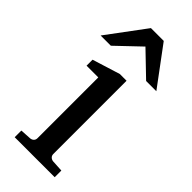

<svg xmlns="http://www.w3.org/2000/svg" viewBox="-247 -758 797 797"><g transform="rotate(45 151.5 -360.0)"><path d="M34.2 0V-39.1L83 -42Q92.3 -43 98.1 -48.8Q104 -54.7 104 -64V-420.9H35.2V-456.1L157.2 -494.1H196.8V-64Q196.8 -54.7 202.9 -48.8Q209 -43 217.8 -42L269 -39.1V0ZM254.9 -550.8 151.9 -649.9 47.9 -550.8H-12.2L113.8 -720.2H189L314.9 -550.8Z"/></g></svg>

Font: BabelStone Ogham Bound
Style: Italic
Weight: 400
Italic angle: -30°
Designer: Andrew West
Foundry: BabelStone
Version: Version 2.02 March 14, 2022